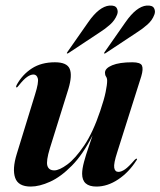

<svg xmlns="http://www.w3.org/2000/svg" viewBox="-20 -677 590 706"><path d="M482.5 -93.5Q486 -93 481.5 -87Q453.5 -43 414.2 -17Q375 9 334.5 9Q282 9 282 -38Q282 -56 289 -82Q296 -108 305.2 -134.2Q314.5 -160.5 320.5 -179.5Q285 -109 244.2 -67.8Q203.5 -26.5 164.2 -8.8Q125 9 93 9Q47 9 35.8 -23Q24.5 -55 41.5 -110.5L109 -330Q123 -374.5 119 -388.8Q115 -403 103 -403Q92.5 -403 79.8 -394.2Q67 -385.5 48 -361.5Q43 -355 41 -355.5Q37 -356 42 -366Q62.5 -403 97.2 -425.5Q132 -448 182 -448Q226 -448 236.2 -424Q246.5 -400 231.5 -350L163.5 -132Q149 -84.5 154.2 -67.5Q159.5 -50.5 179.5 -50.5Q198 -50.5 227.5 -72.2Q257 -94 289.5 -142Q322 -190 348.5 -269Q363 -311.5 368.5 -338.8Q374 -366 374 -380Q374 -389.5 370 -395.2Q366 -401 366 -409.5Q366 -426 392.5 -437Q419 -448 466.5 -448Q496.5 -448 502 -435.8Q507.5 -423.5 499.5 -396.5L411 -117Q397.5 -75.5 400 -60.2Q402.5 -45 415.5 -45Q426 -45 439.5 -54.2Q453 -63.5 475 -89Q480 -94 482.5 -93.5ZM441.5 -595.5Q481.5 -653 519 -656.5Q540.5 -658 546.5 -646.8Q552.5 -635.5 547.5 -623Q540 -602.5 522.2 -586.8Q504.5 -571 483 -557.5L369 -482Q365 -479 363 -480.5Q362 -482 365 -486ZM304.5 -595.5Q344.5 -653 382.5 -656.5Q403.5 -658 409.5 -646.8Q415.5 -635.5 410.5 -623Q402.5 -602.5 385 -586.8Q367.5 -571 346 -557.5L232 -482Q228 -479.5 226 -480.5Q225 -482 228 -486Z"/></svg>

Font: Fraunces 144pt S000 SemiBold
Style: Italic
Weight: 600
Italic angle: -16°
Version: Version 1.000; ttfautohint (v1.8.3)